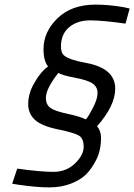

<svg xmlns="http://www.w3.org/2000/svg" viewBox="-20 -670 586 838"><path d="M180.2 -242.2Q180.2 -214.4 199.2 -199.7Q218.8 -185.1 274.4 -173.3Q330.1 -161.6 354 -148.9Q362.8 -155.8 384.3 -196.8Q405.8 -237.3 405.8 -263.7Q405.8 -290 384.8 -305.2Q363.3 -320.3 305.7 -331.1Q248 -341.8 234.9 -352.1Q180.2 -283.2 180.2 -242.2ZM281.2 -550.8Q246.1 -520.5 246.1 -467.8Q246.1 -448.2 252.4 -436.5Q265.6 -411.6 357.9 -395Q482.9 -371.1 482.9 -283.2Q482.9 -209 403.8 -119.1Q420.9 -97.7 420.9 -69.3Q420.9 -13.7 400.4 26.9Q379.9 66.9 356 90.8Q332 114.7 290 131.3Q248 147.9 194.3 147.9Q140.6 147.9 60.1 136.2L33.2 131.8L55.2 65.9Q156.2 80.1 212.9 80.1Q269.5 80.1 307.1 43.5Q345.2 6.8 345.2 -29.3Q345.2 -65.4 324.7 -78.1Q303.7 -90.8 232.4 -105.5Q161.1 -120.1 131.8 -147.5Q103 -174.8 103 -215.8Q103 -256.8 123 -295.9Q155.3 -356 189.9 -379.9Q169.9 -403.8 169.9 -456.1Q169.9 -530.3 230.5 -589.8Q291 -649.4 396 -649.9Q457 -649.9 522 -638.2L545.9 -632.8L527.8 -566.9Q428.7 -581.1 373 -581.1Q317.4 -581.1 281.2 -550.8Z"/></svg>

Font: TitilliumWeb-Italic
Style: Italic
Weight: 400
Italic angle: -13°
Version: Version 1.001;PS 57.000;hotconv 1.0.70;makeotf.lib2.5.55311